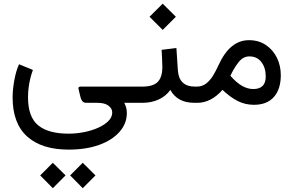

<svg xmlns="http://www.w3.org/2000/svg" viewBox="-20 -557 1589 1040"><path d="M158.2 -178.2Q131.8 -105 131.8 -29.3Q131.8 76.7 186.8 121.8Q241.7 167 351.1 167Q394.5 167 436.8 158.4Q479 149.9 513.2 134.3Q547.4 118.7 567.6 97.9Q587.9 77.1 587.9 52.2Q587.9 30.8 567.6 15.4Q547.4 0 507.8 0H447.8Q433.6 0 426.3 -8.8Q418.9 -17.6 416 -30.3L405.3 -75.2Q402.3 -87.9 416.5 -87.9H711.4V0H653.3Q663.1 20 665 32.7Q667 45.4 667 55.7Q667 112.3 627.4 157.2Q587.9 202.1 517.1 227.8Q446.3 253.4 351.6 253.4Q206.5 253.4 127.4 182.6Q48.3 111.8 48.3 -29.8Q48.3 -69.3 57.1 -119.9Q65.9 -170.4 83 -209ZM359.9 393.1 428.2 324.7 497.1 393.1 428.2 462.4ZM197.8 393.1 266.1 324.7 335 393.1 266.1 462.4Z M1046.9 0H1035.2Q985.8 0 953.6 -17.8Q921.4 -35.6 902.8 -69.8Q877.9 -35.6 838.9 -17.8Q799.8 0 751 0H691.9V-87.9H751Q809.6 -87.9 834.5 -113.5Q859.4 -139.2 859.4 -193.8Q859.4 -216.8 857.9 -240.7Q856.4 -264.6 855.5 -287.1L935.5 -296.9L943.4 -176.8Q949.2 -87.9 1036.1 -87.9H1046.9ZM790 -466.3 861.3 -537.1 932.6 -466.3 861.3 -395Z M1185.1 -70.3Q1123.5 0 1048.3 0H1027.3V-87.9H1045.9Q1075.7 -87.9 1097.2 -105Q1118.7 -122.1 1134.3 -147.9Q1149.9 -173.8 1162.1 -200.7Q1194.3 -272 1235.6 -305.7Q1276.9 -339.4 1328.6 -339.4Q1380.9 -339.4 1419.7 -313.5Q1458.5 -287.6 1479.7 -244.6Q1501 -201.7 1501 -149.9Q1501 -73.7 1463.4 -31.5Q1425.8 10.7 1355.5 10.7Q1308.1 10.7 1267.6 -9.8Q1227.1 -30.3 1185.1 -70.3ZM1228 -146.5Q1260.3 -109.4 1291 -92Q1321.8 -74.7 1351.6 -74.7Q1419.4 -74.7 1419.4 -142.6Q1419.4 -190.4 1395.8 -220.9Q1372.1 -251.5 1330.6 -251.5Q1296.4 -251.5 1271.2 -218.8Q1246.1 -186 1228 -146.5Z"/></svg>

Font: Vazir UI
Style: Regular-UI
Weight: 400
Designer: Saber Rastikerdar
Foundry: Saber Rastikerdar
Version: Version 30.1.0